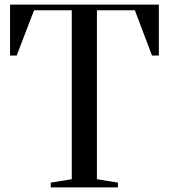

<svg xmlns="http://www.w3.org/2000/svg" viewBox="-20 -820 738 840"><path d="M645 -577 570 -775H404V-36L496 -21V0H202V-21L294 -36V-775H129L53 -577H24V-800H675V-577Z"/></svg>

Font: Prata
Style: Regular
Weight: 400
Designer: Cyreal (www.cyreal.org)
Foundry: Cyreal (www.cyreal.org)
Version: Version 1.010